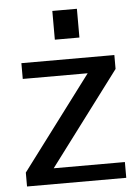

<svg xmlns="http://www.w3.org/2000/svg" viewBox="-53 -784 596 825"><g transform="rotate(-5 245.0 -371.0)"><path d="M30 0H458V-68H151L453 -470V-530H52V-462H332L30 -60ZM310 -742H204V-618H310Z"/></g></svg>

Font: Bisquit Text
Style: Regular
Weight: 400
Version: Version 1.004;Glyphs 3.2.3 (3260)